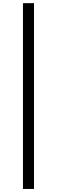

<svg xmlns="http://www.w3.org/2000/svg" viewBox="-20 -982 367 1236"><path d="M198.9 -961.6V234.4H127.8V-961.6Z"/></svg>

Font: Inter Zeller
Style: Regular
Weight: 400
Designer: Rasmus Andersson; Joe Bland
Foundry: zeller
Version: Version 3.015;git-dec3a8cb1